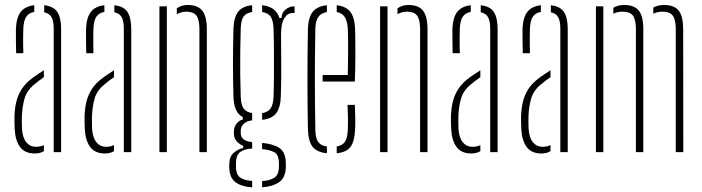

<svg xmlns="http://www.w3.org/2000/svg" viewBox="-20 -626 2888 790"><path d="M40.5 -93.5Q40 -108 39.5 -121Q39 -134 39.5 -148Q40.5 -180.5 47.5 -208.8Q54.5 -237 70.8 -261.5Q87 -286 117.5 -308Q127.5 -315 138.2 -322.2Q149 -329.5 160.5 -337V-308.5Q151.5 -302.5 141.8 -295Q132 -287.5 120.5 -278Q90 -253 80.8 -219.8Q71.5 -186.5 70 -148Q69.5 -140 69.8 -125Q70 -110 70.5 -94.5Q73 -59.5 88.2 -40.8Q103.5 -22 128 -22Q147 -22 160.5 -29V-4Q145.5 5.5 123 5.5Q82.5 5.5 62.8 -21Q43 -47.5 40.5 -93.5ZM46.5 -407Q46 -432 45.5 -459.2Q45 -486.5 45.5 -507.5Q47.5 -554 65.2 -577Q83 -600 121 -604.5V-577Q100 -573.5 88.8 -558.2Q77.5 -543 76 -509Q75.5 -495.5 75.2 -478.2Q75 -461 75.2 -442.5Q75.5 -424 76 -407ZM201 0V-508.5Q201 -539 192.2 -555Q183.5 -571 162 -575.5V-604.5Q201 -600 216.2 -576.2Q231.5 -552.5 231.5 -505.5V0Z M329 -93.5Q328.5 -108 328 -121Q327.5 -134 328 -148Q329 -180.5 336 -208.8Q343 -237 359.2 -261.5Q375.5 -286 406 -308Q416 -315 426.8 -322.2Q437.5 -329.5 449 -337V-308.5Q440 -302.5 430.2 -295Q420.5 -287.5 409 -278Q378.5 -253 369.2 -219.8Q360 -186.5 358.5 -148Q358 -140 358.2 -125Q358.5 -110 359 -94.5Q361.5 -59.5 376.8 -40.8Q392 -22 416.5 -22Q435.5 -22 449 -29V-4Q434 5.5 411.5 5.5Q371 5.5 351.2 -21Q331.5 -47.5 329 -93.5ZM335 -407Q334.5 -432 334 -459.2Q333.5 -486.5 334 -507.5Q336 -554 353.8 -577Q371.5 -600 409.5 -604.5V-577Q388.5 -573.5 377.2 -558.2Q366 -543 364.5 -509Q364 -495.5 363.8 -478.2Q363.5 -461 363.8 -442.5Q364 -424 364.5 -407ZM489.5 0V-508.5Q489.5 -539 480.8 -555Q472 -571 450.5 -575.5V-604.5Q489.5 -600 504.8 -576.2Q520 -552.5 520 -505.5V0Z M636 0V-600H666.5V0ZM800.5 0V-509Q800 -546.5 787.8 -562.2Q775.5 -578 747 -578Q736 -578 726 -575.2Q716 -572.5 707.5 -567.5V-591.5Q716.5 -598.5 727.8 -602Q739 -605.5 752.5 -605.5Q793 -605.5 811.8 -583Q830.5 -560.5 831 -508V0Z M1017.5 145Q975.5 142.5 950 124.5Q924.5 106.5 923.5 64.5Q923.5 60 923.2 56.2Q923 52.5 923.5 49Q923.5 18 942.2 2.2Q961 -13.5 980.5 -17V-26Q943 -43 942.5 -75Q942 -78.5 942 -80.5Q942 -82.5 942.5 -85Q942.5 -105 954.2 -118.5Q966 -132 979 -134V-144Q959.5 -154.5 950.5 -175.5Q941.5 -196.5 940.5 -229.5Q939.5 -270 939 -301Q938.5 -332 938.5 -361.8Q938.5 -391.5 939 -426Q939.5 -460.5 940.5 -507Q942 -554 959.5 -577.2Q977 -600.5 1017.5 -604.5V-576.5Q993 -573 982.2 -557.8Q971.5 -542.5 970.5 -508.5Q969 -461.5 968.5 -413.2Q968 -365 968.5 -318.2Q969 -271.5 970.5 -228Q971.5 -194.5 982.5 -179.5Q993.5 -164.5 1017.5 -160.5V-131Q995.5 -128 983 -116.5Q970.5 -105 970.5 -87.5Q970.5 -85.5 970.5 -84Q970.5 -82.5 970.5 -80Q970.5 -62 981.5 -53.2Q992.5 -44.5 1017.5 -41V-14.5Q989 -14 970.2 -2Q951.5 10 951 45Q951 49 951 53Q951 57 951 61.5Q951.5 94.5 970.2 105.8Q989 117 1017.5 118.5ZM1058.5 144.5V119Q1088 117.5 1107.5 106Q1127 94.5 1127.5 61Q1128 57 1128 52.8Q1128 48.5 1127.5 44.5Q1127 9.5 1107.8 -0.2Q1088.5 -10 1058.5 -12.5V-38Q1104 -34 1129.5 -17.2Q1155 -0.5 1156 44.5Q1156 48.5 1156 52.5Q1156 56.5 1156 61.5Q1155 105.5 1128 123.8Q1101 142 1058.5 144.5ZM1058.5 -133V-160.5Q1082.5 -164.5 1093.2 -179.5Q1104 -194.5 1105.5 -228Q1107 -271.5 1107.2 -318.2Q1107.5 -365 1107.2 -413.2Q1107 -461.5 1105.5 -508.5Q1104 -542.5 1093.5 -557.8Q1083 -573 1058.5 -576.5V-604.5Q1116 -598.5 1129.5 -552H1138.5Q1138.5 -573.5 1154.8 -586.8Q1171 -600 1192 -600V-572.5H1184.5Q1163 -572.5 1149.8 -550.8Q1136.5 -529 1136.5 -486.5V-463Q1136.5 -416 1137 -381Q1137.5 -346 1137.2 -311Q1137 -276 1135.5 -229.5Q1134 -183 1116.2 -160Q1098.5 -137 1058.5 -133Z M1247 -92Q1246 -142.5 1245.5 -194.8Q1245 -247 1245 -299.5Q1245 -352 1245.5 -404.2Q1246 -456.5 1247 -507Q1248.5 -554 1266.5 -577Q1284.5 -600 1325 -604.5V-576.5Q1300.5 -572 1289.5 -556Q1278.5 -540 1277.5 -509Q1276.5 -448 1276 -397.8Q1275.5 -347.5 1275.5 -300.5Q1275.5 -253.5 1276 -202.8Q1276.5 -152 1277.5 -90.5Q1278.5 -56.5 1289.5 -41.5Q1300.5 -26.5 1325 -23.5V4.5Q1283.5 0.5 1266 -22.5Q1248.5 -45.5 1247 -92ZM1365.5 4.5V-23.5Q1389 -27.5 1399.2 -42.5Q1409.5 -57.5 1411 -90.5Q1412 -112 1411.8 -137.5Q1411.5 -163 1410 -194.5H1440Q1441.5 -164.5 1441.8 -139Q1442 -113.5 1441 -92Q1439 -45.5 1422.8 -22.5Q1406.5 0.5 1365.5 4.5ZM1307.5 -290.5V-317.5H1411Q1412 -359.5 1412.2 -396.8Q1412.5 -434 1412.2 -462.8Q1412 -491.5 1411 -509Q1409 -540 1398.5 -556Q1388 -572 1365.5 -576.5V-604.5Q1404 -600 1421.5 -577.2Q1439 -554.5 1441 -507.5Q1441.5 -490.5 1442 -459.8Q1442.5 -429 1442.2 -386.2Q1442 -343.5 1440 -290.5Z M1544 0V-600H1574.5V0ZM1708.5 0V-509Q1708 -546.5 1695.8 -562.2Q1683.5 -578 1655 -578Q1644 -578 1634 -575.2Q1624 -572.5 1615.5 -567.5V-591.5Q1624.5 -598.5 1635.8 -602Q1647 -605.5 1660.5 -605.5Q1701 -605.5 1719.8 -583Q1738.5 -560.5 1739 -508V0Z M1836.5 -93.5Q1836 -108 1835.5 -121Q1835 -134 1835.5 -148Q1836.5 -180.5 1843.5 -208.8Q1850.5 -237 1866.8 -261.5Q1883 -286 1913.5 -308Q1923.5 -315 1934.2 -322.2Q1945 -329.5 1956.5 -337V-308.5Q1947.5 -302.5 1937.8 -295Q1928 -287.5 1916.5 -278Q1886 -253 1876.8 -219.8Q1867.5 -186.5 1866 -148Q1865.5 -140 1865.8 -125Q1866 -110 1866.5 -94.5Q1869 -59.5 1884.2 -40.8Q1899.5 -22 1924 -22Q1943 -22 1956.5 -29V-4Q1941.5 5.5 1919 5.5Q1878.5 5.5 1858.8 -21Q1839 -47.5 1836.5 -93.5ZM1842.5 -407Q1842 -432 1841.5 -459.2Q1841 -486.5 1841.5 -507.5Q1843.5 -554 1861.2 -577Q1879 -600 1917 -604.5V-577Q1896 -573.5 1884.8 -558.2Q1873.5 -543 1872 -509Q1871.5 -495.5 1871.2 -478.2Q1871 -461 1871.2 -442.5Q1871.5 -424 1872 -407ZM1997 0V-508.5Q1997 -539 1988.2 -555Q1979.5 -571 1958 -575.5V-604.5Q1997 -600 2012.2 -576.2Q2027.5 -552.5 2027.5 -505.5V0Z M2125 -93.5Q2124.5 -108 2124 -121Q2123.5 -134 2124 -148Q2125 -180.5 2132 -208.8Q2139 -237 2155.2 -261.5Q2171.5 -286 2202 -308Q2212 -315 2222.8 -322.2Q2233.5 -329.5 2245 -337V-308.5Q2236 -302.5 2226.2 -295Q2216.5 -287.5 2205 -278Q2174.5 -253 2165.2 -219.8Q2156 -186.5 2154.5 -148Q2154 -140 2154.2 -125Q2154.5 -110 2155 -94.5Q2157.5 -59.5 2172.8 -40.8Q2188 -22 2212.5 -22Q2231.5 -22 2245 -29V-4Q2230 5.5 2207.5 5.5Q2167 5.5 2147.2 -21Q2127.5 -47.5 2125 -93.5ZM2131 -407Q2130.5 -432 2130 -459.2Q2129.5 -486.5 2130 -507.5Q2132 -554 2149.8 -577Q2167.5 -600 2205.5 -604.5V-577Q2184.5 -573.5 2173.2 -558.2Q2162 -543 2160.5 -509Q2160 -495.5 2159.8 -478.2Q2159.5 -461 2159.8 -442.5Q2160 -424 2160.5 -407ZM2285.5 0V-508.5Q2285.5 -539 2276.8 -555Q2268 -571 2246.5 -575.5V-604.5Q2285.5 -600 2300.8 -576.2Q2316 -552.5 2316 -505.5V0Z M2432 0V-600H2462.5V0ZM2760.5 0V-509Q2760 -546.5 2747.8 -562.2Q2735.5 -578 2707 -578Q2684 -578 2668 -569.5V-595Q2677 -600 2688.2 -602.8Q2699.5 -605.5 2712.5 -605.5Q2753.5 -605.5 2772 -583Q2790.5 -560.5 2791 -508L2791.5 0ZM2596.5 0V-509Q2596 -546.5 2583.8 -562.2Q2571.5 -578 2543 -578Q2531.5 -578 2521.5 -576Q2511.5 -574 2503.5 -569.5V-594Q2512.5 -599.5 2523.5 -602.5Q2534.5 -605.5 2548.5 -605.5Q2589 -605.5 2607.8 -583Q2626.5 -560.5 2627 -508V0Z"/></svg>

Font: Big Shoulders Stencil Display ExtraLight
Style: Regular
Weight: 250
Designer: Patric King
Foundry: XO Type Co
Version: Version 2.001